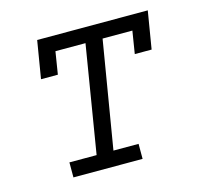

<svg xmlns="http://www.w3.org/2000/svg" viewBox="-83 -623 766 716"><g transform="rotate(-15 300.0 -265.0)"><path d="M116 0V-58H221L289 -472H173L159 -385H94L118 -530H545L521 -385H456L470 -472H355L286 -58H383V0Z"/></g></svg>

Font: Iosevka Curly Slab LtExObl
Style: Regular
Weight: 300
Width: 7
Italic angle: -9°
Monospace: yes
Designer: Belleve Invis
Foundry: Belleve Invis
Version: Version 11.1.0; ttfautohint (v1.8.3)